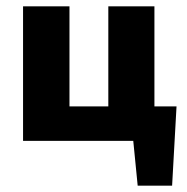

<svg xmlns="http://www.w3.org/2000/svg" viewBox="-20 -446 593 608"><path d="M539 -109 525 142H416L402 0H53V-426H200V-109H323V-426H469V-109Z"/></svg>

Font: Ysabeau Ultrabold
Style: Regular
Weight: 800
Designer: Christian Thalmann (Catharsis Fonts)
Version: Version 0.003